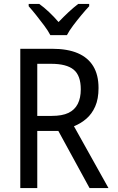

<svg xmlns="http://www.w3.org/2000/svg" viewBox="-20 -964 603 984"><path d="M84 0V-714H247Q326 -714 378.5 -691.5Q431 -669 458 -624.5Q485 -580 485 -513Q485 -457 468 -418.5Q451 -380 422.5 -355.5Q394 -331 359 -317L536 0H439L279 -293H171V0ZM245 -370Q299 -370 331 -385.5Q363 -401 378.5 -431.5Q394 -462 394 -506Q394 -577 357.5 -607Q321 -637 242 -637H171V-370ZM238 -784Q226 -807 206.5 -833Q187 -859 166 -885.5Q145 -912 127 -932V-944H181Q205 -927 231 -902.5Q257 -878 280 -851Q307 -879 331 -901.5Q355 -924 381 -944H437V-932Q419 -913 397 -886.5Q375 -860 355 -833.5Q335 -807 323 -784Z"/></svg>

Font: Noto Sans Mono SemiCondensed
Style: Regular
Weight: 400
Width: 4
Designer: Monotype Design Team
Foundry: Monotype Imaging Inc.
Version: Version 2.010